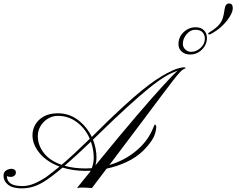

<svg xmlns="http://www.w3.org/2000/svg" viewBox="-20 -1068 1343 1091"><path d="M103.5 2.4Q51.8 2.4 25.9 -18.3Q0 -39.1 0 -68.8Q0 -90.8 15.4 -99.9Q30.8 -108.9 45.9 -108.9Q54.2 -108.9 62.3 -104Q70.3 -99.1 70.3 -86.9Q70.3 -77.6 62.3 -70.3Q54.2 -63 43 -63Q36.6 -63 30.5 -63.7Q24.4 -64.5 19.5 -67.9V-64.5Q19.5 -41 39.8 -25.9Q60.1 -10.7 107.4 -10.7Q140.1 -10.7 174.3 -24.9Q208.5 -39.1 245.6 -64.5Q263.7 -77.6 281.5 -91.8Q299.3 -106 318.4 -121.6Q247.6 -147.9 207.3 -195.1Q167 -242.2 164.6 -293.9Q163.1 -328.1 179.2 -357.7Q195.3 -387.2 228 -405.8Q260.7 -424.3 308.1 -424.3Q374 -424.3 424.3 -385.5Q474.6 -346.7 501.5 -289.6L514.6 -302.7Q605 -393.1 671.4 -454.1Q737.8 -515.1 785.6 -554Q833.5 -592.8 868.4 -615.7Q903.3 -638.7 930.2 -652.8Q966.3 -671.9 989.7 -678.7Q1013.2 -685.5 1025.4 -685.5Q1034.2 -685.5 1034.2 -681.2Q1034.2 -679.2 1024.4 -675.3Q1017.1 -672.9 1003.4 -658.7Q989.7 -644.5 963.4 -610.6Q937 -576.7 891.4 -515.9Q845.7 -455.1 775.1 -360.6Q704.6 -266.1 601.6 -130.4Q690.4 -156.7 757.3 -213.9Q824.2 -271 852.5 -346.2Q858.4 -360.8 860.4 -360.8Q861.8 -360.8 865 -356.7Q868.2 -352.5 868.2 -346.7Q865.2 -304.7 844.2 -272.7Q823.2 -240.7 793.9 -211.9Q754.9 -173.8 700.7 -148.2Q646.5 -122.6 585.9 -109.9L502.4 0.5Q487.3 -0.5 471.4 -1.5Q455.6 -2.4 445.8 -2.4Q437.5 -2.4 430.9 -1.5Q424.3 -0.5 417.5 0.5Q436 -22.9 454.1 -45.2Q472.2 -67.4 489.7 -88.9Q493.7 -94.7 495.1 -98.1Q487.3 -97.7 479.7 -97.4Q472.2 -97.2 464.4 -97.2Q428.7 -97.2 396.2 -102.1Q363.8 -106.9 335.4 -115.7Q300.8 -86.4 274.7 -66.9Q248.5 -47.4 229.5 -35.6Q198.2 -16.1 167 -6.8Q135.7 2.4 103.5 2.4ZM522.5 -128.9Q660.2 -297.9 754.2 -407.7Q848.1 -517.6 905.3 -579.8Q962.4 -642.1 989.3 -667Q973.6 -660.6 956.8 -653.3Q939.9 -646 916.5 -631.8Q877 -607.9 825 -565.7Q772.9 -523.4 702.9 -459.5Q632.8 -395.5 539.6 -304.7L508.3 -274.4Q518.1 -250 523.2 -224.1Q528.3 -198.2 528.3 -172.4Q528.3 -150.4 522.5 -128.9ZM330.1 -131.3Q363.8 -160.2 402.6 -196Q441.4 -231.9 490.2 -279.3Q465.3 -337.4 417.2 -373.5Q369.1 -409.7 309.1 -409.7Q277.8 -409.7 251.7 -393.6Q225.6 -377.4 210.2 -351.3Q194.8 -325.2 194.8 -294.9Q194.8 -244.1 228.5 -199.7Q262.2 -155.3 330.1 -131.3ZM467.3 -110.8Q484.9 -110.8 501.5 -112.3Q507.3 -127.4 510 -143.1Q512.7 -158.7 512.7 -169.4Q512.7 -217.8 496.6 -263.2Q452.1 -220.2 414.8 -186.3Q377.4 -152.3 347.2 -126Q400.4 -110.8 467.3 -110.8ZM1060.5 -758.3Q1030.8 -758.3 1012.5 -774.7Q994.1 -791 994.1 -816.4Q994.1 -857.9 1023.7 -885.5Q1053.2 -913.1 1092.3 -913.1Q1122.1 -913.1 1138.9 -896Q1155.8 -878.9 1155.8 -852.5Q1155.8 -814 1127.4 -786.1Q1099.1 -758.3 1060.5 -758.3ZM1065.4 -773.4Q1095.2 -773.4 1119.6 -795.7Q1144 -817.9 1144 -848.6Q1144 -870.1 1130.9 -884.5Q1117.7 -898.9 1088.9 -898.9Q1062 -898.9 1040.5 -873.8Q1019 -848.6 1019 -819.3Q1019 -799.3 1033.4 -786.4Q1047.9 -773.4 1065.4 -773.4ZM1168.9 -872.1Q1163.1 -872.1 1163.1 -877Q1163.1 -879.9 1166 -881.6Q1168.9 -883.3 1175.3 -887.7Q1189.5 -896 1207 -910.4Q1224.6 -924.8 1236.3 -943.4Q1243.2 -955.1 1247.6 -970.7Q1252 -986.3 1255.9 -1013.7Q1260.3 -1048.3 1281.7 -1048.3Q1302.7 -1048.3 1302.7 -1021.5Q1302.7 -1003.4 1288.3 -978.3Q1273.9 -953.1 1249.3 -927.7Q1224.6 -902.3 1192.9 -883.3Q1174.8 -872.1 1168.9 -872.1Z"/></svg>

Font: Pinyon Script
Style: Regular
Weight: 400
Designer: Nicole Fally, Eben Sorkin
Foundry: Sorkin Type Co.
Version: Version 1.008; ttfautohint (v1.8.4.7-5d5b)